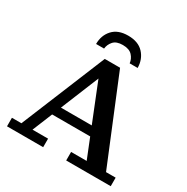

<svg xmlns="http://www.w3.org/2000/svg" viewBox="-196 -1059 1198 1228"><g transform="rotate(30 403.0 -445.0)"><path d="M20 0V-63H90L346 -686H459L715 -63H786V0H457V-63H572L353 -609H395L172 -63H287V0ZM209 -210V-276H540V-210ZM250 -741Q250 -805 289 -847.5Q328 -890 402 -890Q477 -890 516.5 -847.5Q556 -805 557 -741H498Q495 -772 472.5 -796.5Q450 -821 402 -821Q355 -821 333.5 -796.5Q312 -772 309 -741Z"/></g></svg>

Font: Montagu Slab 120pt Medium
Style: Regular
Weight: 500
Designer: Florian Karsten
Foundry: Florian Karsten
Version: Version 1.000